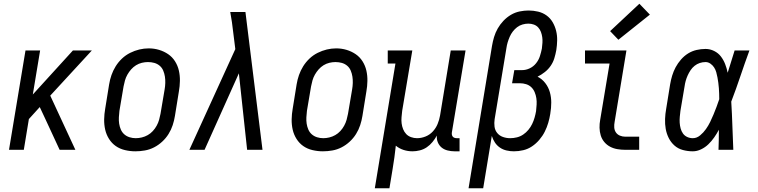

<svg xmlns="http://www.w3.org/2000/svg" viewBox="-20 -799 4040 1024"><path d="M28 0 116 -530H194L155 -295L369 -530H470L248 -289L382 0H298L222 -164L192 -228L134 -164L107 0Z M702 8Q674 8 646.5 1.5Q619 -5 597.5 -20Q576 -35 561.5 -58Q547 -81 541 -107.5Q535 -134 535.5 -162.5Q536 -191 541 -219L562 -349Q566 -374 574.5 -398.5Q583 -423 597 -445.5Q611 -468 630.5 -486.5Q650 -505 674 -517Q698 -529 723 -535Q748 -541 773 -541Q802 -541 828.5 -533Q855 -525 877 -510Q899 -495 913.5 -472Q928 -449 934 -422.5Q940 -396 939.5 -367.5Q939 -339 934 -311L913 -181Q909 -156 901 -131.5Q893 -107 879 -84.5Q865 -62 845 -43.5Q825 -25 801.5 -13Q778 -1 752.5 3.5Q727 8 702 8ZM704 -62Q720 -62 736.5 -66Q753 -70 768 -78.5Q783 -87 795 -100Q807 -113 815.5 -128.5Q824 -144 828.5 -160Q833 -176 836 -192L858 -322Q861 -339 861.5 -356.5Q862 -374 859.5 -390.5Q857 -407 850.5 -422.5Q844 -438 831.5 -448.5Q819 -459 803 -463.5Q787 -468 769 -468Q753 -468 736.5 -464Q720 -460 705.5 -451Q691 -442 679.5 -429Q668 -416 659.5 -401Q651 -386 646.5 -370Q642 -354 639 -338L617 -208Q615 -191 614 -173.5Q613 -156 615.5 -139.5Q618 -123 624.5 -108Q631 -93 643 -82.5Q655 -72 671 -67Q687 -62 704 -62Z M990 0 1235 -537 1224 -625Q1221 -653 1217 -680.5Q1213 -708 1208 -735H1289L1380 0H1298L1254 -408L1071 0Z M1702 8Q1674 8 1646.5 1.5Q1619 -5 1597.5 -20Q1576 -35 1561.5 -58Q1547 -81 1541 -107.5Q1535 -134 1535.5 -162.5Q1536 -191 1541 -219L1562 -349Q1566 -374 1574.5 -398.5Q1583 -423 1597 -445.5Q1611 -468 1630.5 -486.5Q1650 -505 1674 -517Q1698 -529 1723 -535Q1748 -541 1773 -541Q1802 -541 1828.5 -533Q1855 -525 1877 -510Q1899 -495 1913.5 -472Q1928 -449 1934 -422.5Q1940 -396 1939.5 -367.5Q1939 -339 1934 -311L1913 -181Q1909 -156 1901 -131.5Q1893 -107 1879 -84.5Q1865 -62 1845 -43.5Q1825 -25 1801.5 -13Q1778 -1 1752.5 3.5Q1727 8 1702 8ZM1704 -62Q1720 -62 1736.5 -66Q1753 -70 1768 -78.5Q1783 -87 1795 -100Q1807 -113 1815.5 -128.5Q1824 -144 1828.5 -160Q1833 -176 1836 -192L1858 -322Q1861 -339 1861.5 -356.5Q1862 -374 1859.5 -390.5Q1857 -407 1850.5 -422.5Q1844 -438 1831.5 -448.5Q1819 -459 1803 -463.5Q1787 -468 1769 -468Q1753 -468 1736.5 -464Q1720 -460 1705.5 -451Q1691 -442 1679.5 -429Q1668 -416 1659.5 -401Q1651 -386 1646.5 -370Q1642 -354 1639 -338L1617 -208Q1615 -191 1614 -173.5Q1613 -156 1615.5 -139.5Q1618 -123 1624.5 -108Q1631 -93 1643 -82.5Q1655 -72 1671 -67Q1687 -62 1704 -62Z M1979 205 2089 -460H2048V-530H2179L2125 -208Q2123 -191 2121.5 -174Q2120 -157 2122 -141Q2124 -125 2130 -110Q2136 -95 2146.5 -84Q2157 -73 2172.5 -67.5Q2188 -62 2204 -62Q2227 -62 2249.5 -71Q2272 -80 2288.5 -98Q2305 -116 2314 -138Q2323 -160 2327 -183L2384 -530H2463L2390 -93Q2389 -87 2390 -81Q2391 -75 2394.5 -70.5Q2398 -66 2404 -64Q2410 -62 2416 -62H2431V8H2404Q2386 8 2367.5 3.5Q2349 -1 2335.5 -12Q2322 -23 2315 -40Q2308 -57 2310 -76Q2300 -58 2286.5 -41.5Q2273 -25 2256 -13.5Q2239 -2 2219 3Q2199 8 2180 8Q2155 8 2132 0.5Q2109 -7 2091 -22Q2088 9 2083.5 40Q2079 71 2074 102L2057 205Z M2479 205 2604 -554Q2608 -578 2615 -601.5Q2622 -625 2634.5 -647Q2647 -669 2665 -688Q2683 -707 2705 -720Q2727 -733 2751.5 -738Q2776 -743 2799 -743Q2825 -743 2850 -737Q2875 -731 2895 -716.5Q2915 -702 2927.5 -680.5Q2940 -659 2946 -634.5Q2952 -610 2951.5 -584Q2951 -558 2947 -532Q2943 -510 2936.5 -488.5Q2930 -467 2917 -448Q2904 -429 2885.5 -414.5Q2867 -400 2847 -390Q2871 -378 2888 -356Q2905 -334 2912.5 -307.5Q2920 -281 2920 -252Q2920 -223 2915 -194V-193Q2911 -168 2904 -144Q2897 -120 2885.5 -97Q2874 -74 2856.5 -53.5Q2839 -33 2817.5 -18.5Q2796 -4 2771 2Q2746 8 2721 8Q2701 8 2681.5 3.5Q2662 -1 2646 -12Q2630 -23 2619.5 -39Q2609 -55 2603 -74L2557 205ZM2701 -62Q2719 -62 2737 -66.5Q2755 -71 2770.5 -81.5Q2786 -92 2798 -106.5Q2810 -121 2818 -137.5Q2826 -154 2831 -171.5Q2836 -189 2839 -206Q2841 -224 2842 -241.5Q2843 -259 2840.5 -275.5Q2838 -292 2831.5 -307.5Q2825 -323 2813.5 -334Q2802 -345 2786 -350Q2770 -355 2753 -355H2711L2723 -425H2764Q2785 -425 2805 -434.5Q2825 -444 2839 -461.5Q2853 -479 2859.5 -499.5Q2866 -520 2870 -540Q2872 -555 2873 -570.5Q2874 -586 2872 -600.5Q2870 -615 2865 -628.5Q2860 -642 2850.5 -652.5Q2841 -663 2827 -668Q2813 -673 2798 -673Q2783 -673 2767 -668.5Q2751 -664 2738 -654Q2725 -644 2715 -631Q2705 -618 2698.5 -603Q2692 -588 2687.5 -573Q2683 -558 2681 -543L2618 -163Q2615 -143 2617.5 -123.5Q2620 -104 2632 -89.5Q2644 -75 2662.5 -68.5Q2681 -62 2701 -62Z M3315 0Q3294 0 3273 -3.5Q3252 -7 3234 -16.5Q3216 -26 3203 -41.5Q3190 -57 3184 -76.5Q3178 -96 3177.5 -117.5Q3177 -139 3181 -160L3231 -460H3100V-530H3321L3258 -149Q3255 -134 3256 -119Q3257 -104 3265 -92.5Q3273 -81 3286.5 -75.5Q3300 -70 3315 -70H3389V0ZM3278 -587 3234 -633 3390 -779 3446 -721Z M3675 8Q3648 8 3622 1Q3596 -6 3577 -23Q3558 -40 3546.5 -63Q3535 -86 3530.5 -111.5Q3526 -137 3527 -164.5Q3528 -192 3533 -219L3554 -349Q3558 -373 3565 -396Q3572 -419 3583.5 -440.5Q3595 -462 3612 -481.5Q3629 -501 3650 -514Q3671 -527 3695 -532.5Q3719 -538 3743 -538Q3767 -538 3789 -527Q3811 -516 3825 -497.5Q3839 -479 3847.5 -457Q3856 -435 3861 -411Q3870 -441 3879.5 -470.5Q3889 -500 3898 -530H3977Q3952 -462 3929 -393.5Q3906 -325 3880 -257Q3884 -193 3886 -128.5Q3888 -64 3891 0H3812Q3813 -27 3813.5 -53.5Q3814 -80 3814 -107Q3803 -86 3789 -66Q3775 -46 3758 -29.5Q3741 -13 3719 -2.5Q3697 8 3675 8ZM3675 -62Q3696 -62 3714 -77Q3732 -92 3745 -110.5Q3758 -129 3767.5 -148.5Q3777 -168 3785.5 -188.5Q3794 -209 3801.5 -229Q3809 -249 3816 -270Q3816 -285 3815.5 -299.5Q3815 -314 3814 -328.5Q3813 -343 3811 -357.5Q3809 -372 3806.5 -386Q3804 -400 3800 -414Q3796 -428 3788.5 -439.5Q3781 -451 3769 -459.5Q3757 -468 3743 -468Q3727 -468 3712 -463Q3697 -458 3684.5 -448Q3672 -438 3663 -424.5Q3654 -411 3647.5 -396.5Q3641 -382 3637 -367.5Q3633 -353 3631 -338L3609 -208Q3607 -192 3605.5 -176Q3604 -160 3605 -144.5Q3606 -129 3610 -114Q3614 -99 3622.5 -87Q3631 -75 3645 -68.5Q3659 -62 3675 -62Z"/></svg>

Font: Iosevka Slab
Style: Italic
Weight: 400
Italic angle: -9°
Monospace: yes
Designer: Belleve Invis
Foundry: Belleve Invis
Version: Version 11.1.0; ttfautohint (v1.8.3)